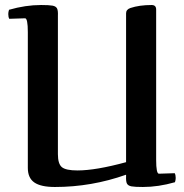

<svg xmlns="http://www.w3.org/2000/svg" viewBox="-20 -733 735 766"><path d="M500 -701Q483 -695 483 -680V-86Q362 -53 289 -53Q243 -53 227 -66Q211 -79 211 -118V-670Q212 -691 207.5 -699.5Q203 -708 189.5 -710.5Q176 -713 144 -713Q82 -713 16 -694Q13 -685 13 -677Q13 -665 17 -658L80 -660Q91 -660 91 -605V-63Q91 -23 117 -5Q143 13 199 13Q345 13 483 -36V-30Q482 -9 486.5 -0.5Q491 8 504.5 10.5Q518 13 550 13Q612 13 678 -6Q681 -15 681 -23Q681 -35 677 -42L614 -40Q603 -40 603 -95V-695Q603 -713 585 -713Q536 -713 500 -701Z"/></svg>

Font: Federant
Style: Regular
Weight: 400
Designer: Olexa M. Volochay, Alexei Vanyashin, Otto Ludwig Naegele
Foundry: Cyreal (www.cyreal.org)
Version: Version 1.011; ttfautohint (v1.4.1)